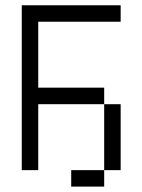

<svg xmlns="http://www.w3.org/2000/svg" viewBox="-20 -645 540 728"><path d="M437.5 -562.5V-625H62.5Q62.5 -625 62.5 0H125Q125 0 125 -250H375Q375 -250 375 0H250V62.5H375V0H437.5Q437.5 0 437.5 -250H375V-312.5H125Q125 -312.5 125 -562.5Z"/></svg>

Font: CalcUnifontExMono
Style: Regular
Weight: 500
Version: Version 15.0.06